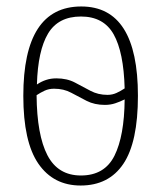

<svg xmlns="http://www.w3.org/2000/svg" viewBox="-20 -563 498 593"><path d="M229 10Q145 10 98.5 -57.5Q52 -125 52 -267Q52 -543 231 -543Q406 -543 406 -267Q406 -124 361 -57Q316 10 229 10ZM312 -270Q327 -270 340 -276Q353 -282 365 -290Q362 -402 331 -457Q300 -512 230 -512Q160 -512 128.5 -459.5Q97 -407 94 -302Q107 -311 122 -316Q137 -321 154 -321Q187 -321 211.5 -308Q236 -295 259.5 -282.5Q283 -270 312 -270ZM230 -21Q303 -21 333.5 -82Q364 -143 365 -256Q351 -249 336 -244Q321 -239 304 -239Q272 -239 247.5 -251.5Q223 -264 200 -276.5Q177 -289 147 -289Q131 -289 118 -283Q105 -277 93 -269Q94 -146 126.5 -83.5Q159 -21 230 -21Z"/></svg>

Font: Noto Serif Condensed ExtraLight
Style: Regular
Weight: 200
Width: 3
Designer: Monotype Design Team
Foundry: Monotype Imaging Inc.
Version: Version 2.013; ttfautohint (v1.8.4.7-5d5b)